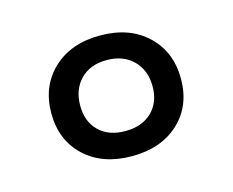

<svg xmlns="http://www.w3.org/2000/svg" viewBox="-51 -746 475 392"><g transform="rotate(-15 186.5 -550.5)"><path d="M186 -423Q124 -423 86.5 -458Q49 -493 49 -550Q49 -607 86.5 -642.5Q124 -678 186 -678Q248 -678 285.5 -642.5Q323 -607 323 -550Q323 -493 285.5 -458Q248 -423 186 -423ZM186 -476Q221 -476 242 -496Q263 -516 263 -550Q263 -584 242 -605Q221 -626 186 -626Q151 -626 130.5 -605Q110 -584 110 -550Q110 -516 130.5 -496Q151 -476 186 -476Z"/></g></svg>

Font: Gantari Medium
Style: Regular
Weight: 500
Designer: Anugrah Pasau
Foundry: Lafontype
Version: Version 1.000; ttfautohint (v1.8.4.7-5d5b)